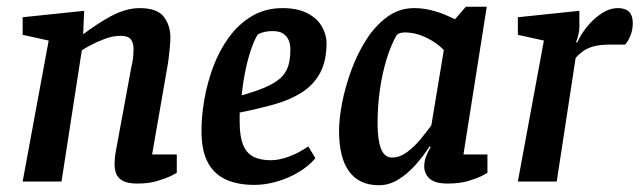

<svg xmlns="http://www.w3.org/2000/svg" viewBox="-20 -537 1892 568"><path d="M387 6Q358 6 343.5 -2Q329 -10 324 -22.5Q319 -35 319 -50Q319 -63 320.5 -75.5Q322 -88 324 -97L369 -341Q372 -352 373.5 -365Q375 -378 375 -393Q375 -410 367 -420.5Q359 -431 337 -431Q314 -431 290 -422Q266 -413 247.5 -403Q229 -393 222 -388L162 0H47L124 -417L47 -434V-486L229 -505L226 -437H228Q245 -450 265.5 -463.5Q286 -477 307 -488.5Q328 -500 350 -506.5Q372 -513 393 -513Q445 -513 464.5 -487.5Q484 -462 484 -427Q484 -415 482.5 -398Q481 -381 479 -365Q477 -349 475 -339L430 -80H503V-26Q501 -24 485.5 -16.5Q470 -9 445 -1.5Q420 6 387 6Z M733 10Q681 10 646 -7Q611 -24 593.5 -59Q576 -94 576 -149Q576 -193 584.5 -242.5Q593 -292 611 -340Q629 -388 657.5 -427Q686 -466 725.5 -489.5Q765 -513 816 -513Q860 -513 889 -498Q918 -483 932 -459Q946 -435 946 -410Q946 -356 926.5 -320.5Q907 -285 872 -263Q837 -241 790.5 -228Q744 -215 689 -204V-176Q689 -134 699 -109Q709 -84 729.5 -73.5Q750 -63 781 -63Q806 -63 835.5 -74Q865 -85 892 -104L913 -69Q894 -46 864 -28Q834 -10 799.5 0Q765 10 733 10ZM695 -255Q745 -269 774 -283Q803 -297 816.5 -313Q830 -329 834.5 -348Q839 -367 839 -391Q839 -407 833.5 -419Q828 -431 817 -438Q806 -445 787 -445Q771 -445 758.5 -441.5Q746 -438 742 -434Q733 -420 723.5 -393Q714 -366 706.5 -330.5Q699 -295 695 -255Z M1101 11Q1043 11 1013 -29.5Q983 -70 983 -150Q983 -185 992 -232Q1001 -279 1019 -328.5Q1037 -378 1063.5 -419.5Q1090 -461 1125.5 -487Q1161 -513 1205 -513Q1229 -513 1252.5 -507.5Q1276 -502 1295 -494Q1314 -486 1326 -480L1358 -517H1420L1351 -80H1422V-26Q1420 -24 1405 -16.5Q1390 -9 1365 -1.5Q1340 6 1304 6Q1267 6 1251 -8.5Q1235 -23 1235 -45Q1235 -59 1240 -73Q1245 -87 1254 -102L1251 -104Q1233 -76 1209.5 -49.5Q1186 -23 1158.5 -6Q1131 11 1101 11ZM1140 -71Q1162 -71 1183.5 -86.5Q1205 -102 1223.5 -124.5Q1242 -147 1256 -166L1293 -389Q1272 -411 1240.5 -426Q1209 -441 1178 -441Q1168 -441 1163 -439Q1158 -437 1154 -434Q1137 -405 1124 -363Q1111 -321 1104 -272.5Q1097 -224 1097 -171Q1097 -124 1107 -97.5Q1117 -71 1140 -71Z M1512 0 1589 -417 1512 -434V-486L1694 -505V-457Q1694 -447 1691 -434Q1688 -421 1684 -412H1688Q1697 -433 1715.5 -456.5Q1734 -480 1758.5 -496.5Q1783 -513 1808 -513Q1830 -513 1841 -502Q1852 -491 1852 -468Q1852 -449 1845 -431.5Q1838 -414 1829 -405H1785Q1754 -405 1735 -399.5Q1716 -394 1704 -385Q1692 -376 1683 -366L1627 0Z"/></svg>

Font: Faustina Light SemiBold
Style: Italic
Weight: 600
Italic angle: -8°
Version: Version 1.200